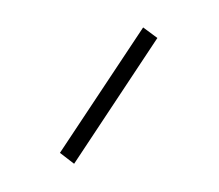

<svg xmlns="http://www.w3.org/2000/svg" viewBox="-55 -359 609 533"><g transform="rotate(10 250.0 -93.0)"><path d="M308 -296 352 -274 185 110 141 87Z"/></g></svg>

Font: Vazir Code FD
Style: Code-FD
Weight: 400
Foundry: DejaVu fonts team - Redesigned by Saber Rastikerdar
Version: Version 1.1.2